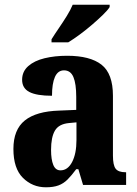

<svg xmlns="http://www.w3.org/2000/svg" viewBox="-20 -786 581 816"><path d="M175 10Q118 10 77.5 -30Q37 -70 37 -153Q37 -235 85.5 -274Q134 -313 232 -316L304 -319V-374Q304 -430 292 -458.5Q280 -487 252 -487Q226 -487 213.5 -459Q201 -431 201 -379Q136 -379 105 -395Q74 -411 74 -447Q74 -482 100 -505Q126 -528 169.5 -538.5Q213 -549 265 -549Q363 -549 411.5 -511Q460 -473 460 -379V-125Q460 -84 471.5 -69Q483 -54 513 -54H516V0H333L313 -67H304Q284 -40 267 -23Q250 -6 228.5 2Q207 10 175 10ZM237 -62Q268 -62 286.5 -97.5Q305 -133 305 -191V-266L273 -263Q230 -259 213.5 -231Q197 -203 197 -149Q197 -108 206.5 -85Q216 -62 237 -62ZM199 -619Q212 -640 229.5 -665.5Q247 -691 263.5 -717.5Q280 -744 289 -766H446V-756Q438 -743 418 -723.5Q398 -704 372.5 -682Q347 -660 320 -640Q293 -620 270 -606H199Z"/></svg>

Font: Noto Serif Ethiopic Condensed ExtraBold
Style: Regular
Weight: 800
Width: 3
Designer: Monotype Design Team
Foundry: Monotype Imaging Inc.
Version: Version 2.102; ttfautohint (v1.8.4.7-5d5b)